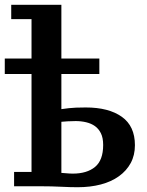

<svg xmlns="http://www.w3.org/2000/svg" viewBox="-25 -775 617 804"><path d="M-5 -530H107V-695H22V-755H232V-530H391V-465H232V-318Q238 -319 263 -322Q288 -325 334 -325Q430 -325 485 -286Q540 -247 540 -167Q540 -125 522.5 -92.5Q505 -60 473 -37Q441 -14 397 -2.5Q353 9 300 9Q270 9 230.5 7Q191 5 148 5H34V-55H107V-465H-5ZM232 -51Q237 -51 252 -49.5Q267 -48 280 -48Q339 -48 373 -76Q407 -104 407 -168Q407 -198 397.5 -217Q388 -236 372.5 -247Q357 -258 336 -263Q315 -268 292 -268Q275 -268 258 -267Q241 -266 232 -265Z"/></svg>

Font: PT Serif Caption
Style: Semibold
Weight: 600
Designer: A.Korolkova, O.Umpeleva, V.Yefimov
Foundry: ParaType Ltd
Version: Version 1.00;May 2, 2020;FontCreator 12.0.0.2544 64-bit